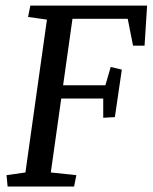

<svg xmlns="http://www.w3.org/2000/svg" viewBox="-20 -681 557 701"><path d="M356.9 -321.3H203.6L165.5 -51.3L258.8 -41.5L250.5 0H7.8L3.9 -41.5L72.8 -51.3L151.4 -609.4L82.5 -619.1L90.8 -660.6H517.1L507.8 -514.2H465.8L446.3 -612.3H244.6L210.4 -369.6H364.7L384.3 -436.5L424.8 -426.8L399.4 -253.4L356.9 -251Z"/></svg>

Font: NoticiaText-Italic
Style: Italic
Weight: 400
Italic angle: -8°
Designer: JM Sole
Foundry: JM Sole
Version: Version 1.003